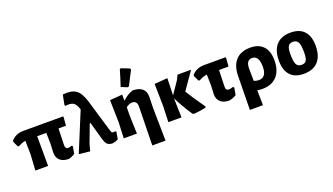

<svg xmlns="http://www.w3.org/2000/svg" viewBox="-85 -1367 3753 2165"><g transform="rotate(-20 1791.5 -285.0)"><path d="M115 0 127 -191 124 -354Q80 -346 38 -322L23 -324L-7 -386V-402Q47 -467 143 -467H616L621 -459L612 -357H523L517 -159Q517 -113 550 -113Q568 -113 595 -124L606 -113L591 -27Q550 0 515 6Q448 6 411 -27Q374 -60 374 -118L379 -226L376 -357H267L268 0Z M770 8 638 -6 831 -473Q811 -538 780.5 -558Q750 -578 683 -570L676 -582L699 -700Q803 -712 858 -673.5Q913 -635 946 -523L1062 -132Q1067 -113 1077.5 -108Q1088 -103 1113 -108L1124 -100L1109 -13Q1074 6 1035 10Q995 7 976 -11.5Q957 -30 942 -82L883 -291H874L793 -77Z M1401 -748 1414 -755 1513 -716 1519 -702Q1502 -668 1432 -533L1419 -525L1341 -556Q1379 -671 1401 -748ZM1328 -470V-401H1335Q1387 -452 1454 -474Q1530 -474 1569.5 -439.5Q1609 -405 1607 -341L1604 -207L1610 185H1451L1460 -279Q1460 -348 1403 -348Q1367 -348 1328 -318L1327 -207L1334 0H1176L1184 -191L1178 -458Z M1711 0 1718 -191 1713 -458 1870 -470 1864 -265 1967 -416 1991 -468H2154L2008 -258Q2046 -194 2163 -26L2162 -10Q2110 2 2015 11L1998 3Q1911 -130 1863 -230V-207L1869 0Z M2441 6Q2374 6 2337 -27Q2300 -60 2300 -118L2305 -226L2302 -356Q2253 -350 2206 -322L2191 -324L2161 -386V-402Q2215 -467 2311 -467H2567L2571 -459L2563 -357H2449L2443 -159Q2443 -134 2451.5 -123.5Q2460 -113 2481 -113Q2502 -113 2532 -124L2543 -113L2528 -27Q2487 -1 2441 6Z M2622 185 2628 -212Q2628 -339 2688.5 -406.5Q2749 -474 2865 -474Q2965 -474 3019.5 -416Q3074 -358 3074 -248Q3074 -124 3012 -56.5Q2950 11 2835 11Q2809 11 2776 6L2779 185ZM2773 -255 2775 -108Q2805 -96 2833 -96Q2926 -96 2926 -224Q2926 -357 2844 -357Q2773 -357 2773 -255Z M3350 -478Q3456 -478 3511.5 -418Q3567 -358 3567 -243Q3567 -119 3507.5 -54Q3448 11 3335 11Q3229 11 3174 -49Q3119 -109 3119 -223Q3119 -348 3178 -413Q3237 -478 3350 -478ZM3339 -371Q3299 -371 3282.5 -344Q3266 -317 3266 -250Q3266 -161 3283.5 -127Q3301 -93 3346 -93Q3386 -93 3402.5 -120Q3419 -147 3419 -215Q3419 -303 3401.5 -337Q3384 -371 3339 -371Z"/></g></svg>

Font: Alegreya Sans SC ExtraBold
Style: Regular
Weight: 800
Designer: Juan Pablo del Peral
Foundry: Huerta Tipografica
Version: Version 2.007